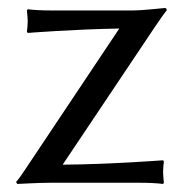

<svg xmlns="http://www.w3.org/2000/svg" viewBox="-20 -455 456 478"><path d="M136 -45 365 -387C382 -412 389 -422 395 -429C395 -433 394 -435 390 -435C385 -435 338 -429 309 -429H105C85 -429 64 -430 49 -432L47 -429C48 -416 49 -411 49 -402C49 -393 48 -384 47 -376L49 -373C49 -373 162 -382 277 -384L42 -32C34 -20 28 -11 20 -2L23 3C23 3 76 0 104 0H330C350 0 371 1 386 3L388 0C387 -13 386 -18 386 -27C386 -36 387 -45 388 -53L386 -56C386 -56 258 -46 136 -45Z"/></svg>

Font: Libertinus Sans
Style: Regular
Weight: 400
Designer: Philipp H. Poll, Khaled Hosny
Foundry: Caleb Maclennan
Version: Version 7.050;RELEASE